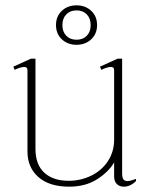

<svg xmlns="http://www.w3.org/2000/svg" viewBox="-20 -690 574 720"><path d="M190 -596Q190 -629 212 -649.5Q234 -670 267 -670Q300 -670 322 -649.5Q344 -629 344 -596Q344 -563 322 -542.5Q300 -522 267 -522Q234 -522 212 -542.5Q190 -563 190 -596ZM214 -596Q214 -571 228.5 -556Q243 -541 267 -541Q291 -541 305.5 -556Q320 -571 320 -596Q320 -621 305.5 -636Q291 -651 267 -651Q243 -651 228.5 -636Q214 -621 214 -596ZM490 -19V-11Q469 10 444 10Q428 10 418 0Q408 -10 408 -28V-81Q388 -46 344.5 -18Q301 10 239 10Q165 10 124 -26Q83 -62 83 -122V-427Q83 -439 71 -439Q64 -439 53 -435.5Q42 -432 35 -428L30 -440L96 -470H113V-132Q113 -73 146 -42.5Q179 -12 238 -12Q282 -12 321.5 -31Q361 -50 384.5 -85.5Q408 -121 408 -167V-427Q408 -439 396 -439Q389 -439 378 -435.5Q367 -432 360 -428L355 -440L421 -470H438V-40Q438 -25 442.5 -18Q447 -11 458 -11Q468 -11 490 -19Z"/></svg>

Font: Taviraj Thin
Style: Regular
Weight: 100
Designer: Katatrad Team
Foundry: CadsonDemak
Version: Version 1.030